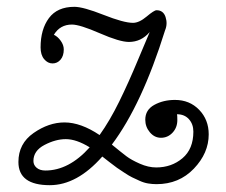

<svg xmlns="http://www.w3.org/2000/svg" viewBox="-20 -530 662 563"><path d="M452 -126Q433 -126 419.5 -142Q406 -158 406 -179Q406 -208 432.5 -222.5Q459 -237 493 -237Q536 -237 564 -208Q592 -179 592 -136Q592 -81 548.5 -35.5Q505 10 439 10Q427 10 414.5 8Q402 6 389 0Q376 -6 367.5 -10Q359 -14 344 -24Q329 -34 323 -38Q317 -42 300.5 -55Q284 -68 280 -71Q206 13 126 13Q34 13 34 -55Q34 -109 78.5 -140Q123 -171 169 -171Q217 -171 272 -134Q302 -176 329.5 -232Q357 -288 384 -353Q411 -418 419 -436Q394 -407 358 -407Q331 -407 272.5 -432.5Q214 -458 191 -458Q156 -458 138 -428Q149 -423 158 -410.5Q167 -398 167 -385Q167 -366 157.5 -355Q148 -344 134 -344Q120 -344 109.5 -356.5Q99 -369 99 -391Q99 -444 123.5 -477Q148 -510 198 -510Q224 -510 283.5 -486.5Q343 -463 370 -463Q388 -463 410 -481.5Q432 -500 439 -500Q459 -500 465.5 -480Q472 -460 464 -441Q396 -223 308 -106Q336 -83 350.5 -72Q365 -61 390 -50Q415 -39 438 -39Q483 -39 515 -66Q547 -93 547 -144Q547 -166 534 -180.5Q521 -195 499 -195Q500 -192 500 -178Q500 -156 486 -141Q472 -126 452 -126ZM113 -30Q182 -30 243 -98Q204 -122 173 -122Q143 -122 110.5 -105Q78 -88 78 -58Q78 -46 87.5 -38Q97 -30 113 -30Z"/></svg>

Font: Bonbon
Style: Regular
Weight: 400
Designer: Ksenia Erulevich
Foundry: Cyreal (www.cyreal.org)
Version: Version 1.001